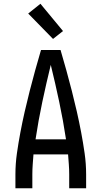

<svg xmlns="http://www.w3.org/2000/svg" viewBox="-20 -1001 540 1021"><path d="M62 0V-74Q62 -130 70 -186Q78 -242 88.5 -297.5Q99 -353 111.5 -408Q124 -463 138 -517.5Q152 -572 167 -626.5Q182 -681 198 -735H302Q318 -681 333 -626.5Q348 -572 362 -517.5Q376 -463 388.5 -408Q401 -353 411.5 -297.5Q422 -242 430 -186Q438 -130 438 -74V0H348V-74Q348 -100 346 -127Q344 -154 342 -180H158Q156 -154 154 -127Q152 -100 152 -74V0ZM169 -260H331Q316 -360 295 -459Q274 -558 250 -656Q226 -558 205 -459Q184 -360 169 -260ZM262 -794 130 -929 195 -981 315 -836Z"/></svg>

Font: Iosevka Curly Medium
Style: Regular
Weight: 500
Monospace: yes
Designer: Belleve Invis
Foundry: Belleve Invis
Version: Version 22.1.2; ttfautohint (v1.8.4)